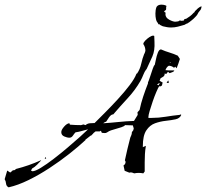

<svg xmlns="http://www.w3.org/2000/svg" viewBox="-154 -676 885 824"><path d="M-117 128Q-127 123 -128 112Q-129 101 -134 93L-123 56L-111 64H-109L-99 55L-91 54L-85 49Q-30 35 21 12H23Q16 20 5 31Q-6 42 -16 47L-21 56L-15 59Q-3 59 21.5 44Q46 29 76 6Q106 -17 136 -42.5Q166 -68 189.5 -89Q213 -110 224 -121Q211 -118 197.5 -114Q184 -110 170 -108Q165 -103 159 -94Q153 -85 144 -85Q134 -85 121.5 -90.5Q109 -96 109 -109Q109 -119 121.5 -133Q134 -147 144 -147L146 -141Q158 -140 170 -139.5Q182 -139 194 -139L204 -142L213 -139Q221 -146 231.5 -147Q242 -148 252 -148Q268 -164 295 -191Q322 -218 351 -249.5Q380 -281 402 -310Q424 -339 431 -358L433 -361L434 -360Q447 -379 452 -402Q457 -425 465 -445V-444Q466 -446 468 -451Q470 -456 470 -458Q470 -474 461 -487Q461 -493 469 -501.5Q477 -510 487 -516.5Q497 -523 503 -523Q508 -523 508 -521L509 -496Q511 -459 500 -434Q489 -409 474 -377V-379Q466 -368 461 -355Q456 -342 449 -329Q426 -289 394 -254.5Q362 -220 332 -185H331Q323 -185 314 -172.5Q305 -160 301 -153H298L290 -148V-147Q322 -149 355 -152.5Q388 -156 421 -157L437 -183L436 -194L445 -204Q451 -233 460.5 -261.5Q470 -290 481 -318V-322Q484 -328 490 -346.5Q496 -365 501.5 -381Q507 -397 510 -397Q512 -404 515 -420Q518 -436 523.5 -450Q529 -464 537 -464Q555 -456 573.5 -450.5Q592 -445 609 -437L618 -423Q615 -413 611.5 -403Q608 -393 604 -383L598 -390L593 -385Q584 -393 571 -394Q566 -392 562 -386.5Q558 -381 556 -375Q562 -374 568.5 -374Q575 -374 582 -374H594Q593 -369 586 -366.5Q579 -364 574 -362L567 -368L559 -358L553 -361Q553 -350 545 -346L535 -340L531 -329L544 -322L541 -309L534 -305L529 -306Q525 -300 517 -281.5Q509 -263 501.5 -241Q494 -219 488.5 -200.5Q483 -182 483 -175V-170H497Q527 -170 557 -175Q587 -180 617 -183L621 -185L624 -183Q618 -168 599.5 -164Q581 -160 557.5 -157.5Q534 -155 511.5 -147Q489 -139 474 -116.5Q459 -94 459 -49V-44L460 -45L472 -50Q469 -32 468 -14.5Q467 3 467 20V60L461 68Q456 67 451 66.5Q446 66 441 66Q437 66 432 66.5Q427 67 422 68Q418 66 412.5 64.5Q407 63 401 65Q392 62 381 57L376 34Q385 29 385 18L382 12Q387 -13 393 -37Q399 -61 405 -85Q408 -91 410 -97Q412 -103 412 -109L418 -117L420 -125L416 -138L382 -139Q382 -135 367 -130Q352 -125 335.5 -120.5Q319 -116 314 -113Q310 -111 305 -107.5Q300 -104 294 -105L283 -106L279 -115L274 -112H256L246 -104H247L237 -94H235L212 -76L213 -75Q183 -47 143 -15.5Q103 16 58 45.5Q13 75 -32 97Q-77 119 -117 128ZM577 -406 578 -409H576L574 -407ZM565 -320 561 -321 568 -331 571 -321ZM526 -310 531 -317 530 -320 520 -313ZM38 5 40 -1 43 0 44 4 43 5ZM546 -563Q545 -564 544.5 -563.5Q544 -563 543 -564Q542 -564 541 -565Q540 -566 539 -566L533 -569L530 -572Q529 -573 528.5 -572Q528 -571 526 -572L523 -578Q517 -584 515 -596Q514 -600 513.5 -605.5Q513 -611 513 -618Q513 -625 514 -632Q515 -639 517 -644Q517 -646 520 -649Q526 -656 539 -656Q548 -656 555 -653.5Q562 -651 560 -649Q559 -647 559 -644.5Q559 -642 559 -637Q559 -633 555 -631Q551 -629 551 -627Q550 -624 552.5 -624Q555 -624 556 -622Q557 -621 556.5 -619Q556 -617 556 -615Q556 -600 573 -591Q590 -582 600 -583Q602 -583 608.5 -584Q615 -585 617 -588Q619 -590 620 -588Q621 -586 622 -587Q628 -586 628 -586.5Q628 -587 631 -588Q633 -588 633.5 -587.5Q634 -587 635 -588Q636 -589 636 -591Q635 -594 646 -596Q654 -601 661.5 -606.5Q669 -612 677 -621L680 -623Q681 -625 682.5 -627.5Q684 -630 686 -631Q696 -642 703.5 -646Q711 -650 711 -648Q710 -644 710 -642Q710 -640 709 -639Q708 -635 706 -633Q704 -631 702 -628Q696 -621 694.5 -616.5Q693 -612 685 -604L676 -595Q673 -592 667 -587.5Q661 -583 660 -582L656 -579Q655 -578 653.5 -578Q652 -578 651 -576Q650 -574 648 -574.5Q646 -575 644 -573Q643 -572 642 -572Q641 -572 639 -570Q638 -569 636 -569Q623 -565 609 -561.5Q595 -558 580 -558Q571 -558 562.5 -559.5Q554 -561 546 -563Z"/></svg>

Font: Kolker Brush
Style: Regular
Weight: 400
Designer: Robert E. Leuschke
Foundry: Robert E. Leuschke
Version: Version 1.010; ttfautohint (v1.8.3)